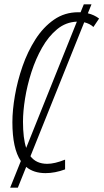

<svg xmlns="http://www.w3.org/2000/svg" viewBox="-20 -781 473 877"><path d="M26.4 76.2 75.2 -45.4Q36.6 -102.5 36.6 -222.7Q36.6 -277.3 48.1 -344.2Q59.6 -411.1 82.8 -478Q106 -544.9 141.8 -601.1Q177.7 -657.2 226.6 -691.2Q275.4 -725.1 337.9 -725.1Q343.3 -725.1 348.1 -725.1L362.8 -761.2H397.9L381.3 -720.2Q410.2 -713.4 432.6 -696.3L406.7 -657.7Q390.1 -673.3 364.7 -679.2L119.1 -67.4Q145.5 -32.7 195.8 -32.7Q229.5 -32.7 277.3 -51.8V-7.3Q231 9.8 188 9.8Q133.8 9.8 99.6 -18.6L61.5 76.2ZM85 -225.1Q85 -149.9 99.6 -105.5L331.1 -682.1Q280.8 -680.2 241.2 -647.7Q201.7 -615.2 172.4 -563.7Q143.1 -512.2 123.5 -451.4Q104 -390.6 94.5 -331.3Q85 -272 85 -225.1Z"/></svg>

Font: Open Sans Condensed Light
Style: Italic
Weight: 300
Width: 3
Italic angle: -12°
Designer: Monotype Design Team
Foundry: Monotype Imaging Inc.
Version: Version 3.000; ttfautohint (v1.8.4)